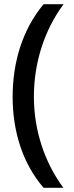

<svg xmlns="http://www.w3.org/2000/svg" viewBox="-20 -734 352 912"><path d="M40 -274C40 -113 86 41 187 158H281C189 34 141 -120 141 -275C141 -433 189 -589 282 -714H187C86 -593 40 -437 40 -274Z"/></svg>

Font: Noto Sans Gujarati Medium
Style: Regular
Weight: 500
Designer: Jelle Bosma - Monotype Design Team, Universal Thirst
Foundry: Monotype Imaging Inc.
Version: Version 2.106